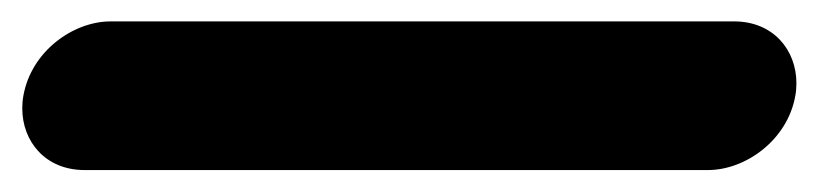

<svg xmlns="http://www.w3.org/2000/svg" viewBox="-89 20 746 175"><path d="M580.1 39.5H11.9C-22.6 39.5 -60.6 67 -67.7 107.3C-68.4 111.1 -68.7 115 -68.7 118.8C-68.7 148.9 -47.7 175 -11.9 175H556.2C590.8 175 628.8 147.5 635.9 107.3C636.6 103.4 636.9 99.5 636.9 95.8C636.9 65.7 615.9 39.5 580.1 39.5Z"/></svg>

Font: TudorRose
Style: BoldOblique
Weight: 500
Version: Version 001.000